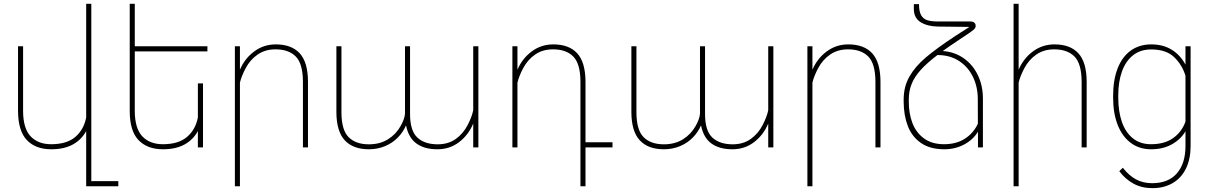

<svg xmlns="http://www.w3.org/2000/svg" viewBox="-20 -770 6329 1003"><path d="M598.1 176.3V203.1H430.2V-85.4Q405.8 -40 360.4 -15.1Q314.9 9.8 248 9.8Q166 9.8 120.4 -38.1Q74.7 -85.9 74.2 -190.4V-528.3H100.6V-189.5Q101.1 -98.6 140.1 -57.6Q179.2 -16.6 247.1 -16.6Q329.6 -16.6 374 -55.2Q418.5 -93.8 430.2 -156.7V-750H457V176.3Z M684.1 -501.5V-189.5Q684.6 -98.6 723.6 -57.6Q762.7 -16.6 830.6 -16.6Q913.1 -16.6 957.5 -55.2Q1002 -93.8 1013.7 -156.7V-334.5H1040.5V0H1013.7V-85.4Q989.3 -40 943.8 -15.1Q898.4 9.8 831.5 9.8Q749.5 9.8 703.6 -38.1Q657.7 -85.9 657.7 -190.4V-750H684.1V-528.3H1063.5V-501.5Z M1263.2 -413.6Q1241.7 -373 1233.4 -338.4V203.1H1207V-528.3H1233.4V-405.8Q1258.3 -464.4 1307.9 -501.2Q1357.4 -538.1 1420.9 -538.1Q1502.9 -538.1 1545.7 -491.5Q1588.4 -444.8 1588.9 -344.2V0H1562.5V-344.2Q1562 -437.5 1524.9 -474.9Q1487.8 -512.2 1419.4 -512.2Q1365.2 -512.2 1325.9 -485.1Q1286.6 -458 1263.2 -413.6Z M2423.8 -118.2Q2445.8 -161.6 2452.1 -194.3V-528.3H2479V0H2452.1V-124.5Q2427.2 -64.9 2378.4 -27.6Q2329.6 9.8 2265.1 9.8Q2196.8 9.8 2155.3 -20.5Q2113.8 -50.8 2101.1 -115.2Q2085.9 -79.6 2058.1 -51.3Q2030.3 -22.9 1991.5 -6.6Q1952.6 9.8 1906.7 9.8Q1824.7 9.8 1781.2 -36.9Q1737.8 -83.5 1737.3 -184.1V-528.3H1763.7V-184.1Q1763.7 -91.3 1801 -53.7Q1838.4 -16.1 1906.7 -16.1Q1965.3 -16.1 2007.1 -42.5Q2048.8 -68.8 2072.3 -110.8Q2093.8 -147.9 2095.7 -176.8V-528.3H2122.1V-174.3Q2122.1 -87.4 2159.9 -51.8Q2197.8 -16.1 2266.6 -16.1Q2321.8 -16.1 2361.1 -44.2Q2400.4 -72.3 2423.8 -118.2Z M3179.7 0H3038.6V203.1H3012.2V-344.2Q3011.7 -437.5 2974.6 -474.9Q2937.5 -512.2 2869.1 -512.2Q2814.9 -512.2 2775.6 -485.1Q2736.3 -458 2712.9 -413.6Q2691.4 -373 2683.1 -338.4V0H2656.7V-528.3H2683.1V-405.8Q2708 -464.4 2757.6 -501.2Q2807.1 -538.1 2870.6 -538.1Q2952.6 -538.1 2995.4 -491.5Q3038.1 -444.8 3038.6 -344.2V-26.9H3179.7Z M3964.8 -118.2Q3986.8 -161.6 3993.2 -194.3V-528.3H4020V0H3993.2V-124.5Q3968.3 -64.9 3919.4 -27.6Q3870.6 9.8 3806.2 9.8Q3737.8 9.8 3696.3 -20.5Q3654.8 -50.8 3642.1 -115.2Q3627 -79.6 3599.1 -51.3Q3571.3 -22.9 3532.5 -6.6Q3493.7 9.8 3447.8 9.8Q3365.7 9.8 3322.3 -36.9Q3278.8 -83.5 3278.3 -184.1V-528.3H3304.7V-184.1Q3304.7 -91.3 3342 -53.7Q3379.4 -16.1 3447.8 -16.1Q3506.3 -16.1 3548.1 -42.5Q3589.8 -68.8 3613.3 -110.8Q3634.8 -147.9 3636.7 -176.8V-528.3H3663.1V-174.3Q3663.1 -87.4 3700.9 -51.8Q3738.8 -16.1 3807.6 -16.1Q3862.8 -16.1 3902.1 -44.2Q3941.4 -72.3 3964.8 -118.2Z M4253.9 -413.6Q4232.4 -373 4224.1 -338.4V203.1H4197.8V-528.3H4224.1V-405.8Q4249 -464.4 4298.6 -501.2Q4348.1 -538.1 4411.6 -538.1Q4493.7 -538.1 4536.4 -491.5Q4579.1 -444.8 4579.6 -344.2V0H4553.2V-344.2Q4552.7 -437.5 4515.6 -474.9Q4478.5 -512.2 4410.2 -512.2Q4356 -512.2 4316.7 -485.1Q4277.3 -458 4253.9 -413.6Z M5114.7 -255.4V0H5088.9V-82Q5063.5 -40 5016.6 -15.1Q4969.7 9.8 4913.1 9.8Q4838.4 9.8 4791 -23.2Q4743.7 -56.2 4722.4 -111.6Q4701.2 -167 4700.7 -237.3V-250.5Q4700.7 -316.9 4730.7 -369.9Q4760.7 -422.9 4817.4 -470.7Q4874 -518.6 4972.7 -583.5L5044.4 -629.4L4879.4 -631.3Q4824.2 -632.3 4789.1 -654.3Q4753.9 -676.3 4753.9 -722.7V-748.5H4780.8Q4780.8 -710 4792 -690.4Q4803.2 -670.9 4824.7 -664.3Q4846.2 -657.7 4882.8 -657.7H5049.8Q5063 -657.7 5069.8 -651.6Q5076.7 -645.5 5076.7 -635.3V-632.8Q5076.7 -623.5 5065.2 -613.8Q5053.7 -604 5018.1 -580.6Q5013.7 -577.6 4995.1 -565.4Q4934.1 -524.9 4904.8 -503.4Q4967.3 -499 5014.9 -465.3Q5062.5 -431.6 5088.6 -376.7Q5114.7 -321.8 5114.7 -255.4ZM5088.4 -124 5087.9 -255.4Q5087.4 -317.9 5062 -369.6Q5036.6 -421.4 4989.3 -451.9Q4941.9 -482.4 4878.4 -482.4H4877Q4823.2 -441.4 4790.8 -405.8Q4758.3 -370.1 4742.9 -332.8Q4727.5 -295.4 4727.5 -250.5V-239.3Q4727.1 -178.7 4746.1 -128.2Q4765.1 -77.6 4806.6 -47.1Q4848.1 -16.6 4911.6 -16.6Q4975.6 -16.6 5020.8 -45.7Q5065.9 -74.7 5088.4 -124Z M5331.1 -413.6Q5309.6 -373 5301.3 -338.4V203.1H5274.9V-750H5301.3V-405.8Q5326.2 -464.4 5375.7 -501.2Q5425.3 -538.1 5488.8 -538.1Q5570.8 -538.1 5613.5 -491.5Q5656.2 -444.8 5656.7 -344.2V0H5630.4V-344.2Q5629.9 -437.5 5592.8 -474.9Q5555.7 -512.2 5487.3 -512.2Q5433.1 -512.2 5393.8 -485.1Q5354.5 -458 5331.1 -413.6Z M5827.1 124 5845.7 106.4Q5877.4 147 5914.3 167Q5951.2 187 5999 187Q6083.5 187 6128.2 135.3Q6172.9 83.5 6172.9 -7.3V-84Q6147 -41 6101.1 -15.6Q6055.2 9.8 5993.2 9.8Q5931.6 9.8 5887 -23.7Q5842.3 -57.1 5818.6 -117.9Q5794.9 -178.7 5794.9 -259.3V-269.5Q5794.9 -352.5 5818.6 -413.1Q5842.3 -473.6 5887.2 -505.9Q5932.1 -538.1 5994.1 -538.1Q6056.6 -538.1 6101.8 -509.8Q6147 -481.4 6172.9 -432.1V-528.3H6199.7V-7.3Q6199.7 60.1 6175.8 109.6Q6151.9 159.2 6106.7 186Q6061.5 212.9 6000 212.9Q5944.3 212.9 5901.1 189.2Q5857.9 165.5 5827.1 124ZM5821.8 -259.3Q5821.8 -187.5 5840.8 -132.8Q5859.9 -78.1 5898.2 -47.4Q5936.5 -16.6 5992.7 -16.6Q6063.5 -16.6 6108.6 -48.8Q6153.8 -81.1 6172.9 -134.8V-374.5Q6154.8 -432.6 6113 -472.2Q6071.3 -511.7 5993.7 -511.7Q5937.5 -511.7 5898.9 -481.2Q5860.4 -450.7 5841.1 -396.7Q5821.8 -342.8 5821.8 -272Z"/></svg>

Font: Mardoto Thin
Style: Regular
Weight: 250
Designer: Christian Robertson, Vahan Hovhannisyan
Foundry: Google
Version: Version 1.000